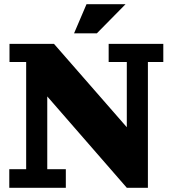

<svg xmlns="http://www.w3.org/2000/svg" viewBox="-20 -890 805 910"><path d="M581 0 204 -433 236 -682 581 -287ZM24 0V-88H104V-596H25V-682H236L204 -433V-88H292V0ZM581 0 577 -287H581V-596H495V-682H754V-596H681V0ZM331 -732 390 -870H575L439 -732Z"/></svg>

Font: Montagu Slab
Style: Bold
Weight: 700
Designer: Florian Karsten
Foundry: Florian Karsten
Version: Version 1.000